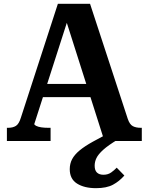

<svg xmlns="http://www.w3.org/2000/svg" viewBox="-20 -736 776 1002"><path d="M191 -298H467L475 -229H179ZM566 -50 595 -8Q545 22 519 45.5Q493 69 483.5 88.5Q474 108 474 129Q474 153 486 164.5Q498 176 520 176Q544 176 561 163.5Q578 151 589 139L629 180Q603 210 569.5 228Q536 246 481 246Q420 246 382 222Q344 198 344 147Q344 118 356.5 94.5Q369 71 395.5 49Q422 27 464.5 3.5Q507 -20 566 -50ZM720 0H525L314 -663L340 -652L159 -89Q159 -84 169 -79Q179 -74 195 -71.5Q211 -69 232 -69H244V0H16V-69H22Q47 -69 63 -79Q79 -89 89 -122L282 -716H450L647 -115Q657 -86 673.5 -77.5Q690 -69 715 -69H720Z"/></svg>

Font: Roboto Serif 20pt SemiBold
Style: Regular
Weight: 600
Version: Version 1.008